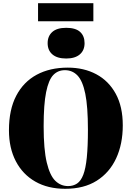

<svg xmlns="http://www.w3.org/2000/svg" viewBox="-20 -1167 824 1201"><path d="M388 14Q280 14 201 -31Q122 -76 79 -158.5Q36 -241 36 -352Q36 -481 81.5 -568Q127 -655 209.5 -699.5Q292 -744 404 -744Q505 -744 582.5 -702.5Q660 -661 704 -580.5Q748 -500 748 -383Q748 -266 706.5 -176.5Q665 -87 585 -36.5Q505 14 388 14ZM406 -3Q438 -3 462 -19Q486 -35 501 -74Q516 -113 523 -182Q530 -251 530 -356Q530 -500 513.5 -580.5Q497 -661 465 -694.5Q433 -728 386 -728Q342 -728 313 -697.5Q284 -667 268.5 -590.5Q253 -514 253 -377Q253 -232 272.5 -150.5Q292 -69 326 -36Q360 -3 406 -3ZM394 -801Q338 -801 308 -826.5Q278 -852 278 -897Q278 -941 307 -967Q336 -993 394 -993Q453 -993 481 -967.5Q509 -942 509 -897Q509 -852 479 -826.5Q449 -801 394 -801ZM218 -1034V-1147H564V-1034Z"/></svg>

Font: Literata 72pt ExtraBold
Style: Regular
Weight: 800
Designer: Latin by Veronika Burian and Jose Scaglione. Greek by Irene Vlachou. Cyrillic by Vera Evstafieva.
Foundry: TypeTogether
Version: Version 3.002